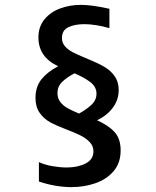

<svg xmlns="http://www.w3.org/2000/svg" viewBox="-20 -757 640 787"><path d="M139.5 -13V-92.5Q164.5 -81 195.8 -75.8Q227 -70.5 253.5 -70.5Q299 -70.5 331 -87Q363 -103.5 363 -136.5Q363 -158.5 347.5 -174.8Q332 -191 309.2 -202.2Q286.5 -213.5 252 -226.5Q211 -242 185.5 -256Q160 -270 142.8 -294.2Q125.5 -318.5 125.5 -355.5Q125.5 -401.5 150 -432Q174.5 -462.5 218.5 -485.5Q137.5 -523 137.5 -603.5Q137.5 -648 162.5 -678Q187.5 -708 227 -722.5Q266.5 -737 311 -737Q357.5 -737 428.5 -721V-641.5Q404.5 -649 376.2 -653.5Q348 -658 326.5 -658Q286.5 -658 260.2 -645.5Q234 -633 234 -601Q234 -581 246.8 -566.8Q259.5 -552.5 278.5 -542.8Q297.5 -533 330 -519.5Q333 -518 345.5 -513Q384.5 -497 409.5 -482Q434.5 -467 450.5 -444Q466.5 -421 466.5 -388Q466.5 -347.5 442.2 -315.2Q418 -283 378 -264Q425.5 -242.5 450 -215.2Q474.5 -188 474.5 -140.5Q474.5 -89 445.5 -55.2Q416.5 -21.5 370.5 -5.8Q324.5 10 273 10Q240.5 10 206 4Q171.5 -2 139.5 -13ZM375.5 -373Q375.5 -401.5 349.8 -420.8Q324 -440 285.5 -456.5Q253 -439.5 234.2 -420.8Q215.5 -402 215.5 -375.5Q215.5 -354 227.2 -339Q239 -324 255 -314.8Q271 -305.5 295 -295.5L304 -291.5Q335.5 -309 355.5 -328Q375.5 -347 375.5 -373Z"/></svg>

Font: JuliaMono SemiBold
Style: Regular
Weight: 600
Monospace: yes
Designer: cormullion
Foundry: corm
Version: Version 0.055; ttfautohint (v1.8.4)